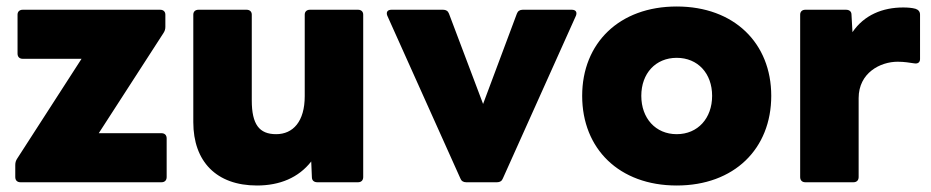

<svg xmlns="http://www.w3.org/2000/svg" viewBox="-20 -561 2866 591"><path d="M477 0C487 0 493 -6 493 -16V-135C493 -145 487 -151 477 -151H284L483 -459C487 -465 489 -471 489 -478V-516C489 -525 483 -531 473 -531H50C40 -531 34 -525 34 -516V-396C34 -386 40 -380 50 -380H231L33 -73C29 -67 27 -61 27 -53V-16C27 -6 33 0 43 0Z M771 10C841 10 899 -14 938 -64L940 -16C940 -5 947 0 957 0H1082C1092 0 1098 -6 1098 -16V-516C1098 -525 1092 -531 1082 -531H934C924 -531 918 -525 918 -516V-265C918 -187 882 -148 830 -148C778 -148 755 -178 755 -252V-516C755 -525 749 -531 739 -531H591C581 -531 575 -525 575 -516V-185C575 -64 646 10 771 10Z M1510 0C1519 0 1525 -4 1528 -12L1753 -513C1757 -524 1752 -531 1740 -531H1589C1580 -531 1574 -527 1571 -519L1467 -241L1362 -519C1359 -527 1353 -531 1344 -531H1185C1173 -531 1168 -524 1172 -513L1397 -12C1400 -4 1406 0 1415 0Z M2063 10C2240 10 2354 -103 2354 -266C2354 -428 2240 -541 2063 -541C1886 -541 1772 -428 1772 -266C1772 -103 1886 10 2063 10ZM2063 -148C1998 -148 1954 -197 1954 -266C1954 -335 1998 -383 2063 -383C2128 -383 2172 -335 2172 -266C2172 -197 2128 -148 2063 -148Z M2607 0C2617 0 2623 -6 2623 -16V-259C2623 -337 2690 -371 2743 -371C2764 -371 2780 -368 2794 -366C2805 -364 2812 -369 2812 -379V-516C2812 -525 2807 -531 2798 -534C2787 -537 2774 -538 2760 -538C2697 -538 2640 -515 2604 -462L2601 -516C2601 -526 2594 -531 2584 -531H2459C2449 -531 2443 -525 2443 -516V-16C2443 -6 2449 0 2459 0Z"/></svg>

Font: LINE Seed Sans TH ExtraBold
Style: Regular
Weight: 800
Designer: Dalton Maag Ltd | Thai characters by Cadson Demak Co.,Ltd.
Foundry: Dalton Maag Ltd
Version: Version 1.003